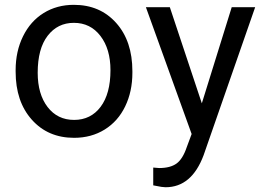

<svg xmlns="http://www.w3.org/2000/svg" viewBox="-20 -558 1083 791"><path d="M44.4 -269Q44.4 -346.7 75 -408.7Q105.5 -470.7 159.9 -504.4Q214.4 -538.1 284.2 -538.1Q392.1 -538.1 458.7 -463.4Q525.4 -388.7 525.4 -264.6V-258.3Q525.4 -181.2 495.8 -119.9Q466.3 -58.6 411.4 -24.4Q356.4 9.8 285.2 9.8Q177.7 9.8 111.1 -64.9Q44.4 -139.6 44.4 -262.7ZM135.3 -258.3Q135.3 -170.4 176 -117.2Q216.8 -64 285.2 -64Q354 -64 394.5 -117.9Q435.1 -171.9 435.1 -269Q435.1 -356 393.8 -409.9Q352.5 -463.9 284.2 -463.9Q217.3 -463.9 176.3 -410.6Q135.3 -357.4 135.3 -258.3ZM811.5 -132.3 934.6 -528.3H1031.2L818.8 81.5Q769.5 213.4 662.1 213.4L645 211.9L611.3 205.6V132.3L635.7 134.3Q681.6 134.3 707.3 115.7Q732.9 97.2 749.5 47.9L769.5 -5.9L581.1 -528.3H679.7Z"/></svg>

Font: RobotoInd
Style: Regular
Weight: 400
Designer: Google
Version: Version 2.001101; 2014